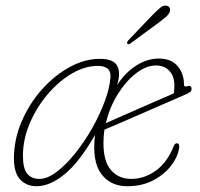

<svg xmlns="http://www.w3.org/2000/svg" viewBox="-20 -654 709 682"><path d="M432 7.5Q372 7.5 339.2 -37Q306.5 -81.5 317.5 -175Q263.5 -80 210.8 -36.2Q158 7.5 109.5 7.5Q74.5 7.5 52 -16Q29.5 -39.5 29.5 -91Q29.5 -158 56.5 -221.5Q83.5 -285 128 -335.2Q172.5 -385.5 226.5 -415.2Q280.5 -445 334.5 -445Q383 -445 396.2 -420.5Q409.5 -396 396 -352Q426.5 -398 465.2 -422Q504 -446 544 -446Q588.5 -446 611 -419.2Q633.5 -392.5 633.5 -354Q633.5 -344 644.5 -347.5Q660.5 -353 660.5 -337.5Q660.5 -328 647 -322Q613 -307 569 -287.8Q525 -268.5 481 -249.5Q437 -230.5 402 -215.2Q367 -200 351 -193.5Q347.5 -170.5 347.5 -148Q347 -81.5 374 -50Q401 -18.5 446.5 -18.5Q493 -18.5 533.8 -48Q574.5 -77.5 597 -135Q601 -145 608 -145Q618 -145 616.5 -130Q612 -97 587.8 -65.5Q563.5 -34 523.8 -13.2Q484 7.5 432 7.5ZM533.5 -421.5Q499.5 -421.5 463.2 -393.5Q427 -365.5 398 -318.8Q369 -272 356 -216.5Q373.5 -224.5 403.2 -237.5Q433 -250.5 467.8 -265.8Q502.5 -281 536.8 -296Q571 -311 597.5 -322.5Q599.5 -337 599.5 -349.5Q599.5 -383 581.8 -402.2Q564 -421.5 533.5 -421.5ZM61.5 -103.5Q61 -56.5 76.2 -37.5Q91.5 -18.5 120 -18.5Q148 -18.5 181.2 -43.5Q214.5 -68.5 247.2 -109.5Q280 -150.5 307.5 -199Q335 -247.5 352.5 -295.2Q370 -343 372.5 -380.5Q373.5 -401.5 361.5 -410.8Q349.5 -420 328 -420Q281.5 -420 234.5 -392.2Q187.5 -364.5 148.5 -318.2Q109.5 -272 85.8 -216Q62 -160 61.5 -103.5ZM522 -601Q538.5 -617.5 549.5 -626.8Q560.5 -636 572 -633.5Q580 -632 583 -625.2Q586 -618.5 582 -610Q578.5 -601.5 568.5 -593.2Q558.5 -585 547 -576L443 -499.5Q436 -494.5 432.5 -499Q430 -501.5 432 -505Q434 -508.5 436.5 -511.5Z"/></svg>

Font: Fraunces 72pt S100 Thin
Style: Italic
Weight: 100
Italic angle: -16°
Version: Version 1.000; ttfautohint (v1.8.3)